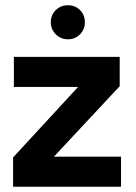

<svg xmlns="http://www.w3.org/2000/svg" viewBox="-20 -713 520 733"><path d="M30 0V-112L278 -381H33V-496H437V-384L186 -115H442V0ZM239 -563Q212 -563 193 -582Q174 -601 174 -628Q174 -656 193 -674.5Q212 -693 239 -693Q267 -693 285.5 -674.5Q304 -656 304 -628Q304 -601 285.5 -582Q267 -563 239 -563Z"/></svg>

Font: DM Sans 28pt ExtraBold
Style: Regular
Weight: 800
Version: Version 4.004;gftools[0.9.30]